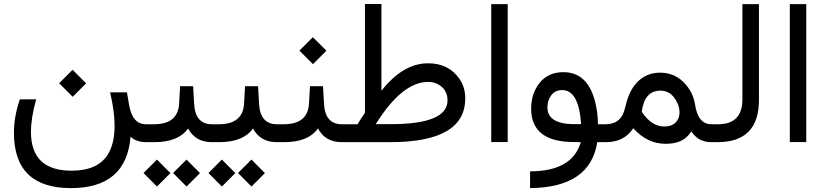

<svg xmlns="http://www.w3.org/2000/svg" viewBox="-20 -713 4144 963"><path d="M276.7 -295.5 344.1 -362.9 412 -295 344.6 -227.6ZM634.8 -27.3Q613.8 230.5 335.9 230.5H335.4Q49.3 230.5 49.8 -48.3Q49.8 -127.4 79.6 -214.8H161.6Q135.3 -123.5 135.3 -50.8Q135.3 143.1 338.9 143.1Q468.3 143.1 519 64.5Q554.7 9.8 554.7 -82Q554.7 -154.3 532.2 -250H616.7L627.9 -184.6Q644.5 -89.8 712.4 -89.8H721.7Q731.4 -89.8 731.4 -54.7V-43Q731.4 0 721.7 0H714.4Q663.6 0 634.8 -27.3Z M848.2 154.7 915.6 87.3 983 155.2 915.6 222.6ZM699.9 154.7 767.3 87.3 834.7 155.2 767.3 222.6ZM1056.6 -43Q1056.6 0 1046.9 0H1042Q960 0 923.3 -68.8Q875 0 754.4 0H713.4Q675.8 0 675.8 -43V-52.2Q675.8 -89.8 713.4 -89.8H752Q872.6 -89.8 878.4 -193.4L883.3 -280.8H948.7L953.6 -192.4Q959.5 -89.8 1043 -89.8H1046.9Q1056.6 -89.8 1056.6 -47.9Z M1173.9 154.7 1241.3 87.3 1308.7 155.2 1241.3 222.6ZM1025.5 154.7 1092.9 87.3 1160.3 155.2 1092.9 222.6ZM1382.3 -43Q1382.3 0 1372.6 0H1367.7Q1285.6 0 1249 -68.8Q1200.7 0 1080.1 0H1039.1Q1001.5 0 1001.5 -43V-52.2Q1001.5 -89.8 1039.1 -89.8H1077.6Q1198.2 -89.8 1204.1 -193.4L1209 -280.8H1274.4L1279.3 -192.4Q1285.2 -89.8 1368.7 -89.8H1372.6Q1382.3 -89.8 1382.3 -47.9Z M1708 -43Q1708 0 1698.2 0H1693.4Q1611.3 0 1574.7 -68.8Q1526.4 0 1405.8 0H1364.7Q1327.1 0 1327.1 -43V-52.2Q1327.1 -89.8 1364.7 -89.8H1403.3Q1523.9 -89.8 1529.8 -193.4L1534.7 -280.8H1600.1L1605 -192.4Q1610.8 -89.8 1694.3 -89.8H1698.2Q1708 -89.8 1708 -47.9ZM1481.8 -459.1 1549.2 -526.5 1617.1 -458.6 1549.7 -391.2Z M1937 0H1691.4Q1653.3 0 1653.3 -43V-52.2Q1653.3 -89.8 1691.4 -89.8H1772.5H1773.4L1773.9 -90.8Q1788.6 -115.7 1810.5 -147V-147.5V-147.9V-692.9H1893.1V-262.2V-257.8L1896 -261.2Q2002.9 -395.5 2126.5 -395.5Q2229.5 -396 2284.2 -317.9Q2298.8 -296.9 2306.2 -272Q2313.5 -247.6 2313.5 -219.2Q2313.5 0 1937 0ZM1867.2 -90.3H1939.5Q2224.6 -90.3 2224.6 -209.5Q2224.6 -251 2196.3 -276.9Q2182.1 -289.6 2164.3 -295.9Q2146.5 -302.2 2125.5 -302.2Q1997.1 -300.8 1865.7 -92.3L1864.3 -90.3Z M2443.8 -692.4H2526.4V-0.5H2443.8Z M2894.5 -90.3Q2883.3 -261.2 2799.8 -261.2Q2764.6 -261.2 2744.6 -234.9Q2725.6 -208.5 2725.6 -174.3Q2725.6 -92.8 2854.5 -90.3ZM2979 -89.8Q2979 -89.8 3016.6 -89.8Q3026.4 -89.8 3026.4 -47.9V-43Q3026.4 0 3016.6 0H2975.6Q2940.4 227.5 2638.7 230.5V146.5Q2850.6 146 2893.1 0L2858.9 -0.5Q2644 -0.5 2644 -168Q2644 -243.7 2686.5 -297.4Q2729.5 -351.1 2805.7 -351.1Q2947.8 -351.1 2975.1 -148.9Q2979 -118.2 2979 -89.8Z M3311.5 -78.6Q3360.4 -78.6 3379.4 -112.8Q3387.7 -127.9 3388.2 -146Q3388.7 -169.4 3379.4 -191.9Q3363.3 -230.5 3335.9 -247.1Q3316.9 -258.3 3292 -258.3Q3212.4 -258.3 3198.7 -152.3Q3248 -78.6 3311.5 -78.6ZM3447.3 -54.2Q3445.3 -49.3 3434.1 -36.1Q3396.5 8.3 3318.4 8.3Q3226.1 8.3 3156.2 -69.8Q3110.8 0 3019.5 0H3009.3Q2971.7 0 2971.7 -43V-52.2Q2971.7 -89.8 3009.3 -89.8H3017.1Q3096.7 -89.8 3114.7 -170.9Q3130.9 -243.7 3162.1 -284.7Q3210.9 -348.1 3290 -348.6Q3372.6 -348.6 3424.3 -283.2Q3458 -241.7 3466.3 -187.5Q3481.4 -89.8 3547.9 -89.8H3555.2Q3564.9 -89.8 3564.9 -52.2V-43Q3564.9 0 3555.2 0H3547.4Q3482.4 0 3447.3 -54.2Z M3547.9 0Q3509.8 0 3509.8 -43V-52.2Q3509.8 -89.8 3547.9 -89.8H3581.1Q3703.6 -89.8 3703.6 -214.4V-692.4H3786.6V-211.4Q3786.6 0 3578.6 0Z M3941.4 -692.4H4023.9V-0.5H3941.4Z"/></svg>

Font: Dirooz
Style: Regular
Weight: 400
Foundry: DejaVu fonts team - Redesigned by Saber Rastikerdar
Version: Version 0.2.1